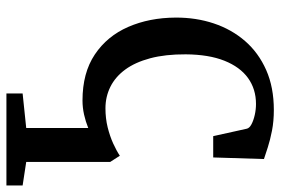

<svg xmlns="http://www.w3.org/2000/svg" viewBox="-154 -456 852 583"><g transform="rotate(90 271.5 -164.0)"><path d="M263.4 242V192.8L368.1 181.9V-6.4Q348.6 1.5 327.2 6.3Q305.8 11 284.8 11Q200.8 11 145 -26.4Q89.2 -63.7 61.2 -127.9Q33.3 -192 32.9 -271.9Q32.6 -333.7 50.6 -387.6Q68.6 -441.6 104.1 -482.6Q139.6 -523.5 192.2 -546.8Q244.7 -570 313.5 -570Q347.5 -570 376.2 -564.4Q404.8 -558.8 426.7 -551.7Q448.6 -544.6 462.4 -540L457.6 -385.9H392.9L370.4 -487.5Q368.8 -495.8 356.9 -502.1Q345 -508.4 328.4 -512.1Q311.8 -515.8 295.1 -515.8Q250.1 -515.8 216.4 -491.6Q182.8 -467.3 163.9 -419.9Q145 -372.5 144.5 -302.4Q144.2 -240.7 156.4 -194.7Q168.7 -148.7 190.8 -118.7Q212.9 -88.7 243 -73.7Q273.2 -58.7 308.3 -58.7Q338.9 -58.7 366.1 -65.4Q393.2 -72.2 415.2 -82.2Q437.2 -92.2 452.4 -102.4L471.3 -73V181.9L542.7 192.8V242Z"/></g></svg>

Font: Merriweather Light
Style: Regular
Weight: 300
Designer: Eben Sorkin
Foundry: Eben Sorkin
Version: Version 2.100